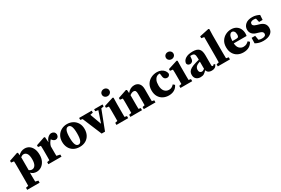

<svg xmlns="http://www.w3.org/2000/svg" viewBox="117 -2129 5501 3753"><g transform="rotate(-30 2867.5 -252.5)"><path d="M29 227V180L85 168Q86 121 86.5 80.5Q87 40 87 3V-268Q87 -309 86.5 -331.5Q86 -354 84 -384L22 -393V-432L218 -499L235 -489L239 -433Q302 -499 387 -499Q442 -499 486 -470Q530 -441 556.5 -384Q583 -327 583 -244Q583 -164 553 -105.5Q523 -47 474.5 -16Q426 15 369 15Q292 15 243 -37V2Q243 39 243.5 79Q244 119 245 165L309 180V227ZM314 -412Q295 -412 278.5 -404Q262 -396 246 -384V-94Q276 -69 311 -69Q356 -69 384.5 -111Q413 -153 413 -242Q413 -331 385.5 -371.5Q358 -412 314 -412Z M638 0V-47L693 -58Q694 -95 694 -137Q694 -179 694 -210V-269Q694 -297 693.5 -315Q693 -333 692.5 -348.5Q692 -364 691 -384L630 -393V-432L827 -499L845 -488L854 -370Q875 -434 913 -466.5Q951 -499 988 -499Q1021 -499 1045 -480.5Q1069 -462 1075 -425Q1074 -386 1054 -364.5Q1034 -343 1004 -343Q962 -343 927 -390L921 -398Q899 -377 880.5 -345Q862 -313 854 -278V-210Q854 -179 854 -139Q854 -99 855 -64L934 -47V0Z M1342 15Q1264 15 1207 -17.5Q1150 -50 1119 -108.5Q1088 -167 1088 -244Q1088 -321 1121.5 -378Q1155 -435 1213 -467Q1271 -499 1342 -499Q1413 -499 1470.5 -468Q1528 -437 1562 -379.5Q1596 -322 1596 -244Q1596 -166 1565 -108Q1534 -50 1477 -17.5Q1420 15 1342 15ZM1342 -37Q1384 -37 1405 -86Q1426 -135 1426 -241Q1426 -348 1405 -397Q1384 -446 1342 -446Q1299 -446 1278 -397Q1257 -348 1257 -241Q1257 -135 1278 -86Q1299 -37 1342 -37Z M1949 -439V-483H2138V-439L2080 -428L1915 2H1839L1659 -429L1610 -439V-483H1894V-439L1831 -426L1925 -170L2012 -427Z M2174 0V-47L2228 -59Q2229 -95 2229 -137Q2229 -179 2229 -210V-258Q2229 -299 2228.5 -326.5Q2228 -354 2226 -384L2164 -393V-432L2374 -499L2391 -488L2388 -343V-210Q2388 -179 2388 -136.5Q2388 -94 2389 -57L2439 -47V0ZM2307 -573Q2272 -573 2247 -595.5Q2222 -618 2222 -652Q2222 -687 2247 -709.5Q2272 -732 2307 -732Q2342 -732 2367 -709.5Q2392 -687 2392 -652Q2392 -618 2367 -595.5Q2342 -573 2307 -573Z M2488 0V-47L2542 -59Q2543 -95 2543 -137Q2543 -179 2543 -210V-268Q2543 -309 2542.5 -331.5Q2542 -354 2540 -384L2479 -393V-432L2676 -499L2694 -488L2700 -416Q2739 -462 2777.5 -480.5Q2816 -499 2860 -499Q2925 -499 2964.5 -456Q3004 -413 3004 -327V-210Q3004 -177 3004 -135.5Q3004 -94 3005 -57L3055 -47V0H2791V-47L2843 -58Q2844 -95 2844 -136.5Q2844 -178 2844 -210V-315Q2844 -363 2831 -382.5Q2818 -402 2789 -402Q2750 -402 2703 -366V-210Q2703 -179 2703 -136.5Q2703 -94 2704 -57L2751 -47V0Z M3353 15Q3285 15 3228.5 -13.5Q3172 -42 3138 -99Q3104 -156 3104 -240Q3104 -322 3140.5 -380Q3177 -438 3238.5 -468.5Q3300 -499 3374 -499Q3427 -499 3468 -479Q3509 -459 3533.5 -426Q3558 -393 3561 -353Q3545 -301 3493 -301Q3464 -301 3442 -322Q3420 -343 3417 -396L3410 -446Q3406 -447 3401 -447Q3396 -447 3391 -447Q3363 -447 3335 -428Q3307 -409 3289 -368Q3271 -327 3271 -259Q3271 -173 3309.5 -126.5Q3348 -80 3411 -80Q3447 -80 3474 -95.5Q3501 -111 3523 -136L3558 -105Q3529 -44 3476.5 -14.5Q3424 15 3353 15Z M3619 0V-47L3673 -59Q3674 -95 3674 -137Q3674 -179 3674 -210V-258Q3674 -299 3673.5 -326.5Q3673 -354 3671 -384L3609 -393V-432L3819 -499L3836 -488L3833 -343V-210Q3833 -179 3833 -136.5Q3833 -94 3834 -57L3884 -47V0ZM3752 -573Q3717 -573 3692 -595.5Q3667 -618 3667 -652Q3667 -687 3692 -709.5Q3717 -732 3752 -732Q3787 -732 3812 -709.5Q3837 -687 3837 -652Q3837 -618 3812 -595.5Q3787 -573 3752 -573Z M4320 14Q4233 14 4210 -58Q4178 -24 4148.5 -4.5Q4119 15 4067 15Q4009 15 3972.5 -18Q3936 -51 3936 -113Q3936 -149 3952 -178Q3968 -207 4010 -232Q4052 -257 4129 -279Q4144 -284 4164 -289Q4184 -294 4205 -299V-332Q4205 -399 4188.5 -423Q4172 -447 4124 -447Q4117 -447 4111 -447Q4105 -447 4097 -446L4092 -402Q4091 -353 4069.5 -331Q4048 -309 4019 -309Q3964 -309 3952 -359Q3956 -421 4015 -460Q4074 -499 4182 -499Q4278 -499 4319.5 -455Q4361 -411 4361 -310V-86Q4361 -57 4383 -57Q4391 -57 4398 -61.5Q4405 -66 4413 -79L4440 -61Q4422 -21 4393.5 -3.5Q4365 14 4320 14ZM4084 -139Q4084 -102 4101.5 -84Q4119 -66 4144 -66Q4155 -66 4167 -71Q4179 -76 4205 -94V-256Q4192 -252 4179.5 -247.5Q4167 -243 4158 -239Q4124 -225 4104 -199.5Q4084 -174 4084 -139Z M4462 0V-47L4517 -59Q4518 -97 4518.5 -135Q4519 -173 4519 -210V-629L4457 -639V-681L4667 -726L4683 -716L4679 -576V-210Q4679 -172 4679.5 -134Q4680 -96 4681 -58L4736 -47V0Z M5035 -447Q5007 -447 4983.5 -412.5Q4960 -378 4957 -286H5042Q5078 -286 5090.5 -300.5Q5103 -315 5103 -349Q5103 -399 5083 -423Q5063 -447 5035 -447ZM5037 15Q4964 15 4908 -15.5Q4852 -46 4820 -103.5Q4788 -161 4788 -241Q4788 -325 4825.5 -382.5Q4863 -440 4922 -469.5Q4981 -499 5045 -499Q5111 -499 5157.5 -471Q5204 -443 5228 -395.5Q5252 -348 5252 -287Q5252 -258 5246 -234H4957Q4962 -155 5000.5 -117.5Q5039 -80 5091 -80Q5132 -80 5161 -95.5Q5190 -111 5212 -134L5247 -102Q5216 -43 5163 -14Q5110 15 5037 15Z M5484 15Q5389 15 5310 -31L5313 -153H5393L5410 -54Q5428 -47 5446 -43.5Q5464 -40 5485 -40Q5528 -40 5551 -54.5Q5574 -69 5574 -99Q5574 -122 5557 -139Q5540 -156 5490 -170L5436 -186Q5378 -203 5346.5 -241Q5315 -279 5315 -335Q5315 -404 5369 -451.5Q5423 -499 5524 -499Q5568 -499 5605.5 -488.5Q5643 -478 5682 -458L5675 -349H5595L5575 -435Q5554 -443 5520 -443Q5486 -443 5465.5 -429Q5445 -415 5445 -387Q5445 -367 5461 -351.5Q5477 -336 5529 -320L5578 -306Q5649 -285 5680 -246Q5711 -207 5711 -151Q5711 -72 5650.5 -28.5Q5590 15 5484 15Z"/></g></svg>

Font: Source Serif Pro
Style: Bold
Weight: 700
Designer: Frank Grießhammer
Foundry: Adobe Systems Incorporated
Version: Version 3.001;hotconv 1.0.111;makeotfexe 2.5.65597